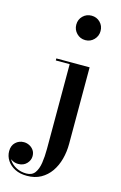

<svg xmlns="http://www.w3.org/2000/svg" viewBox="-249 -821 717 1142"><g transform="rotate(15 109.0 -250.0)"><path d="M40 260Q-3 260 -34 244.2Q-65 228.5 -82.2 202.2Q-99.5 176 -99.5 145Q-99.5 110.5 -78.5 90.8Q-57.5 71 -27.5 71Q-10.5 71 5.5 78.8Q21.5 86.5 32.2 101.5Q43 116.5 43 138.5Q43 164 23.5 184.5Q4 205 -28 205Q-47 205 -63 196.8Q-79 188.5 -88.8 175Q-98.5 161.5 -98.5 145H-87Q-87 173.5 -71 196.8Q-55 220 -27.8 233.8Q-0.5 247.5 33 247.5Q68 247.5 85.2 224Q102.5 200.5 108.5 161.2Q114.5 122 114.5 74.5Q114.5 27 114.5 -20.5V-447.5H29V-460H234V11.5Q234 60.5 222 105.2Q210 150 185.8 184.8Q161.5 219.5 125.2 239.8Q89 260 40 260ZM166.5 -609.5Q135 -609.5 113.2 -631.8Q91.5 -654 91.5 -685Q91.5 -717 113.2 -738.5Q135 -760 166.5 -760Q198 -760 219.5 -738.5Q241 -717 241 -685Q241 -654 219.5 -631.8Q198 -609.5 166.5 -609.5Z"/></g></svg>

Font: Bodoni Moda 18pt SemiBold
Style: Regular
Weight: 600
Designer: Owen Earl
Foundry: indestructible type
Version: Version 2.005